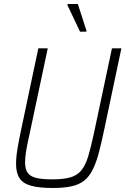

<svg xmlns="http://www.w3.org/2000/svg" viewBox="-20 -929 625 957"><path d="M244 8Q176 8 135.5 -3Q95 -14 77.5 -40.5Q60 -67 60 -112Q60 -145 67.5 -190Q75 -235 88 -295L171 -688H218L128 -264Q117 -216 111 -181Q105 -146 105 -120Q105 -87 117.5 -68.5Q130 -50 159.5 -42.5Q189 -35 240 -35Q297 -35 331 -45Q365 -55 385.5 -80Q406 -105 419.5 -149.5Q433 -194 448 -264L538 -688H585L502 -295Q487 -223 473.5 -171Q460 -119 442.5 -84Q425 -49 400 -29Q375 -9 337 -0.5Q299 8 244 8ZM379 -771 316 -904 317 -909H368L411 -776L410 -771Z"/></svg>

Font: Saira SemiCondensed ExtraLight
Style: Italic
Weight: 250
Width: 4
Italic angle: -12°
Designer: Hector Gatti with collaboration of the Omnibus-Type team
Foundry: Omnibus-Type
Version: Version 1.101